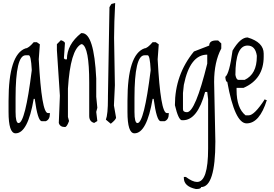

<svg xmlns="http://www.w3.org/2000/svg" viewBox="-20 -814 1832 1282"><path d="M205.1 -532.2H226.1L246.1 -518.1L238.8 -418Q257.8 -59.1 299.8 -59.1H313V-53.2Q313 -16.1 286.1 -4.9H258.8Q231.9 -4.9 211.9 -153.8H205.1Q166 76.2 84 76.2Q37.1 76.2 37.1 -66.9V-140.1Q37.1 -451.2 150.9 -491.2Q169.9 -491.2 205.1 -532.2ZM84 -161.1V-66.9Q84 7.8 104 7.8Q147.9 7.8 191.9 -342.8V-350.1Q187 -444.8 171.9 -444.8H150.9Q84 -444.8 84 -161.1Z M522 -592.8H527.8Q607.9 -592.8 622.6 -290V-168L629.9 -94.2L622.6 -66.9L629.9 -5.9L608.9 6.8Q575.7 -2 575.7 -40V-263.2Q575.7 -499 527.8 -519H522Q449.7 -481.9 433.6 -222.2V-33.2L440.9 -5.9Q426.8 34.2 413.6 34.2Q379.9 34.2 372.6 6.8L379.9 -174.8L359.9 -479V-519L386.7 -545.9Q413.6 -536.1 413.6 -525.9L406.7 -424.8L413.6 -418H426.8Q426.8 -517.1 522 -592.8Z M726.1 -788.1 749 -793.9 743.7 -670.9 741.7 -561 747.1 -245.1 740.7 -109.9 754.9 -28.8Q754.9 -16.1 719.7 12.2L687 -15.1Q700.7 -49.8 700.7 -157.2V-169.9L710.9 -766.1Q722.7 -788.1 726.1 -788.1Z M999 -532.2H1020L1040 -518.1L1032.7 -418Q1051.8 -59.1 1093.8 -59.1H1106.9V-53.2Q1106.9 -16.1 1080.1 -4.9H1052.7Q1025.9 -4.9 1005.9 -153.8H999Q960 76.2 877.9 76.2Q831.1 76.2 831.1 -66.9V-140.1Q831.1 -451.2 944.8 -491.2Q963.9 -491.2 999 -532.2ZM877.9 -161.1V-66.9Q877.9 7.8 897.9 7.8Q941.9 7.8 985.8 -342.8V-350.1Q981 -444.8 965.8 -444.8H944.8Q877.9 -444.8 877.9 -161.1Z M1423.8 -543.9H1436.5L1457.5 -523.9V-490.2Q1409.7 -399.9 1409.7 -267.1L1418 130.9Q1418 435.1 1322.8 435.1Q1322.8 448.2 1288.6 448.2Q1207.5 431.2 1207.5 374V367.2H1220.7Q1265.6 400.9 1295.9 400.9Q1369.6 400.9 1369.6 178.2V-151.9L1363.8 -200.2H1349.6Q1298.8 -11.2 1201.7 -11.2H1193.8Q1170.9 -14.2 1147.9 -111.8Q1147.9 -314.9 1274.9 -470.2L1377 -509.8Q1377 -543.9 1423.8 -543.9ZM1201.7 -192.9V-85Q1201.7 -64.9 1228.5 -64.9Q1283.7 -64.9 1363.8 -389.2V-449.2Q1248.5 -449.2 1207.5 -247.1Z M1632.8 -564Q1740.7 -532.2 1740.7 -456.1V-436Q1740.7 -285.2 1605.5 -227.1H1559.6V-212.9Q1559.6 -91.8 1619.6 -43.9H1640.6Q1678.7 -43.9 1748.5 -151.9L1754.4 -146H1761.7Q1713.4 9.8 1626.5 9.8Q1547.4 9.8 1497.6 -267.1Q1486.8 -267.1 1484.4 -300.8Q1511.7 -321.8 1532.7 -476.1Q1584.5 -564 1632.8 -564ZM1551.8 -314Q1557.6 -280.8 1572.8 -280.8H1613.8Q1694.8 -318.8 1694.8 -436V-442.9Q1684.6 -509.8 1632.8 -509.8Q1551.8 -509.8 1551.8 -314Z"/></svg>

Font: Loved by the King
Style: Regular
Weight: 400
Designer: Kimberly Geswein
Foundry: Kimberly Geswein
Version: Version 1.002 2006